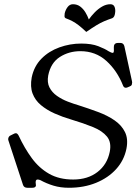

<svg xmlns="http://www.w3.org/2000/svg" viewBox="-20 -877 645 908"><path d="M586 -465Q580 -462 575 -462Q566 -462 562 -472Q534 -543 483 -589Q432 -635 360 -635Q306 -635 263 -607.5Q220 -580 208 -520Q202 -487 214 -463.5Q226 -440 249.5 -423.5Q273 -407 300.5 -396.5Q328 -386 352 -379Q399 -364 443.5 -347.5Q488 -331 521.5 -308Q555 -285 571 -252.5Q587 -220 578 -174Q567 -119 529.5 -77.5Q492 -36 434.5 -12.5Q377 11 306 11Q266 11 233 1Q200 -9 171 -25Q164 -28 158 -28Q150 -28 149 -19Q148 -16 149 -10Q150 -3 150 1Q148 11 133 11H109Q94 11 89 -2L20 -212Q18 -217 19 -222Q21 -233 31 -237L43 -243Q47 -245 49.5 -246Q52 -247 55 -247Q62 -247 68 -236Q96 -176 130.5 -129Q165 -82 212.5 -55Q260 -28 326 -28Q395 -28 441 -63.5Q487 -99 499 -159Q508 -204 486 -231Q464 -258 420 -276Q376 -294 316 -312Q275 -324 238 -340.5Q201 -357 173.5 -380Q146 -403 134 -435Q122 -467 130 -511Q141 -564 176 -599.5Q211 -635 261 -653Q311 -671 364 -671Q413 -671 445 -658.5Q477 -646 493 -635Q507 -627 513 -627Q517 -627 518 -632Q519 -637 518.5 -644.5Q518 -652 519 -661Q522 -674 538 -674H549Q564 -674 568 -659L604 -494Q606 -487 604 -481Q604 -477 602 -474Q600 -471 593 -468ZM400 -785Q412 -802 428 -818.5Q444 -835 463 -846Q482 -857 502 -857Q517 -857 522 -844Q527 -831 524 -814Q523 -806 520 -800Q517 -794 511 -791Q490 -784 472.5 -776.5Q455 -769 436 -757.5Q417 -746 388 -726Q367 -746 352 -757.5Q337 -769 323 -776.5Q309 -784 290 -791Q285 -794 285 -800Q285 -806 286 -814Q290 -831 300 -844Q310 -857 325 -857Q345 -857 359.5 -846Q374 -835 384 -818.5Q394 -802 400 -785Z"/></svg>

Font: Young Serif Light
Style: Italic
Weight: 300
Italic angle: -10.979°
Designer: Bastien Sozeau
Foundry: NBR — Bastien Sozeau
Version: Version 5.001